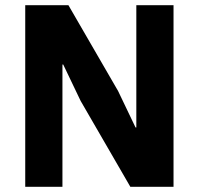

<svg xmlns="http://www.w3.org/2000/svg" viewBox="-20 -718 764 738"><path d="M290 -330 223 -470H220V0H77V-698H243L434 -368L501 -228H504V-698H647V0H481Z"/></svg>

Font: IBM Plex Arabic
Style: Bold
Weight: 700
Designer: Mike Abbink, Paul van der Laan, Pieter van Rosmalen, Wael Morcos, Khajak Apelian
Foundry: Bold Monday
Version: Version 1.0